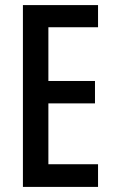

<svg xmlns="http://www.w3.org/2000/svg" viewBox="-20 -734 449 754"><path d="M365 0H70V-714H365V-627H170V-416H353V-328H170V-89H365Z"/></svg>

Font: Noto Sans Georgian ExtraCondensed Medium
Style: Regular
Weight: 500
Width: 2
Designer: Monotype Design Team, Akaki Razmadze
Foundry: Google LLC
Version: Version 2.005; ttfautohint (v1.8.4.7-5d5b)